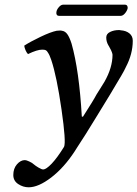

<svg xmlns="http://www.w3.org/2000/svg" viewBox="-20 -568 590 824"><path d="M186 -341.8Q181.6 -350.1 176.5 -352.5Q171.4 -355 161.1 -355Q139.6 -355 100.1 -335.9Q94.2 -341.8 89.6 -352.5Q85 -363.3 84 -372.1Q110.4 -389.2 153.8 -409.9Q197.3 -430.7 223.1 -436Q240.2 -438 246.1 -436Q259.8 -434.1 269 -421.1Q278.3 -408.2 287.1 -380.9Q319.8 -265.1 331.1 -67.9L335.9 -66.9Q382.8 -140.1 394 -162.1Q396 -165.5 408.7 -185.5Q421.4 -205.6 428.2 -216.8Q462.9 -277.8 462.9 -333Q462.4 -337.9 460.2 -343.8Q458 -349.6 456.5 -352.8Q455.1 -356 450 -365Q444.8 -374 443.8 -376Q436 -390.1 436 -407.2Q436 -422.9 452.6 -430.9Q469.2 -439 490.2 -439Q496.1 -439 498 -438Q521 -436.5 535.4 -424.8Q549.8 -413.1 549.8 -393.1Q549.8 -336.4 520 -279.8Q514.2 -266.6 501 -244.1Q479.5 -207 451.2 -160.4Q422.9 -113.8 391.4 -62.7Q359.9 -11.7 347.2 8.8L311 64.9Q305.2 73.7 300.8 81.1Q254.9 151.4 200 193.6Q145 235.8 103 235.8Q79.1 235.8 58.1 221.9Q37.1 208 37.1 183.1Q37.1 155.3 52.7 137.2Q68.4 119.1 86.9 119.1Q92.8 119.1 106 125.2Q119.1 131.3 125 137.2Q132.3 143.6 145.5 151.4Q158.7 159.2 165 159.2Q178.2 159.2 201.9 134.3Q225.6 109.4 254.9 62Q264.2 42 243.9 -98.9Q223.6 -239.7 200.2 -310.1Q192.9 -332 186 -341.8ZM498 -500H233.9Q226.1 -500 223.4 -505.1Q220.7 -510.3 222.2 -517.1Q223.6 -526.9 232.7 -537.4Q241.7 -547.9 251 -547.9H516.1Q522.9 -547.9 525.9 -543Q528.8 -538.1 527.8 -532.2Q525.4 -521.5 516.4 -510.7Q507.3 -500 498 -500Z"/></svg>

Font: Common Serif SemiBold
Style: Italic
Weight: 600
Italic angle: -12°
Designer: Philipp H. Poll, Khaled Hosny
Foundry: Stefan Peev, Context Ltd.
Version: Version 1.026